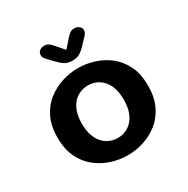

<svg xmlns="http://www.w3.org/2000/svg" viewBox="-155 -804 930 951"><g transform="rotate(-30 309.5 -328.0)"><path d="M310.5 10.5Q264.5 10.5 219 -3.8Q173.5 -18 135.2 -48Q97 -78 74 -125.2Q51 -172.5 51 -239Q51 -305.5 74 -352.5Q97 -399.5 135.2 -429.2Q173.5 -459 219 -473.2Q264.5 -487.5 310.5 -487.5Q355.5 -487.5 401.2 -473.2Q447 -459 484.8 -429.2Q522.5 -399.5 545.5 -352.5Q568.5 -305.5 568.5 -239Q568.5 -172.5 545.5 -125.2Q522.5 -78 484.8 -48Q447 -18 401.2 -3.8Q355.5 10.5 310.5 10.5ZM310.5 -88.5Q333.5 -88.5 354.5 -97.2Q375.5 -106 392.8 -124.2Q410 -142.5 419.8 -170.8Q429.5 -199 429.5 -239Q429.5 -278.5 419.8 -306.8Q410 -335 392.8 -353.2Q375.5 -371.5 354.5 -380Q333.5 -388.5 310.5 -388.5Q287.5 -388.5 265.8 -380Q244 -371.5 227 -353.2Q210 -335 200 -306.8Q190 -278.5 190 -239Q190 -199 200 -170.8Q210 -142.5 227 -124.2Q244 -106 265.8 -97.2Q287.5 -88.5 310.5 -88.5ZM419 -609 390.5 -579Q370 -556 352 -544.2Q334 -532.5 306.5 -532.5Q279.5 -532.5 261.5 -544.5Q243.5 -556.5 223 -579L194.5 -609Q183 -620.5 183 -634.5Q183 -648.5 193.5 -657.8Q204 -667 221.5 -667Q236.5 -667 246.8 -659.5Q257 -652 267 -639.5L306.5 -594.5L346.5 -639.5Q356 -651 366.5 -659Q377 -667 392 -667Q409.5 -667 420.2 -658Q431 -649 431 -634.5Q431 -622 419 -609Z"/></g></svg>

Font: Sono Monospace SemiBold
Style: Regular
Weight: 600
Designer: Tyler Finck
Foundry: Tyler Finck
Version: Version 2.112